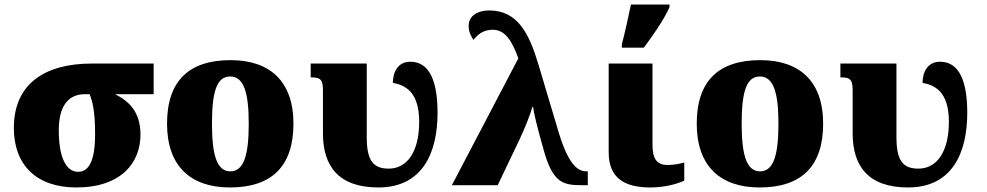

<svg xmlns="http://www.w3.org/2000/svg" viewBox="-20 -816 4351 846"><path d="M316 10C514 10 599 -99 599 -223C599 -324 547 -371 487 -401H657V-536H385C179 -536 41 -448 41 -252C41 -90 140 10 316 10ZM324 -59C270 -59 239 -125 239 -242C239 -353 284 -401 354 -401H375C387 -369 399 -330 399 -225C399 -108 372 -59 324 -59Z M993 10C1177 10 1273 -83 1273 -271C1273 -459 1168 -551 996 -551C812 -551 716 -459 716 -271C716 -83 821 10 993 10ZM995 -61C935 -61 914 -134 914 -271C914 -409 934 -479 994 -479C1054 -479 1076 -409 1076 -271C1076 -134 1055 -61 995 -61Z M1647 10C1842 10 1908 -143 1908 -319C1908 -490 1855 -544 1788 -544C1731 -544 1711 -495 1711 -451C1761 -441 1827 -417 1827 -279C1827 -149 1775 -73 1693 -73C1627 -73 1596 -105 1596 -211V-536H1349V-475H1355C1396 -475 1403 -460 1403 -415V-228C1403 -84 1472 10 1647 10Z M1971 0H2173L2269 -201C2290 -245 2319 -316 2325 -344H2329C2332 -321 2343 -269 2377 -150C2416 -13 2459 0 2542 0H2570V-61H2565C2531 -61 2488 -80 2442 -232L2353 -530C2311 -671 2260 -770 2135 -770C2090 -770 2045 -750 2045 -702C2045 -673 2057 -655 2066 -640C2082 -660 2106 -685 2151 -685C2204 -685 2235 -639 2264 -559Z M2720 -606H2817C2859 -663 2903 -725 2930 -784V-796H2760C2749 -743 2734 -673 2720 -621ZM2846 10C2918 10 2974 -10 2995 -20V-100C2974 -94 2949 -89 2922 -89C2873 -89 2855 -117 2855 -180V-536H2662V-145C2662 -30 2733 10 2846 10Z M3327 10C3511 10 3607 -83 3607 -271C3607 -459 3502 -551 3330 -551C3146 -551 3050 -459 3050 -271C3050 -83 3155 10 3327 10ZM3329 -61C3269 -61 3248 -134 3248 -271C3248 -409 3268 -479 3328 -479C3388 -479 3410 -409 3410 -271C3410 -134 3389 -61 3329 -61Z M3981 10C4176 10 4242 -143 4242 -319C4242 -490 4189 -544 4122 -544C4065 -544 4045 -495 4045 -451C4095 -441 4161 -417 4161 -279C4161 -149 4109 -73 4027 -73C3961 -73 3930 -105 3930 -211V-536H3683V-475H3689C3730 -475 3737 -460 3737 -415V-228C3737 -84 3806 10 3981 10Z"/></svg>

Font: UArctic Serif Black
Style: Regular
Weight: 900
Designer: Customization by Puisto advertising & original work Monotype Design Team
Foundry: Monotype Imaging Inc.
Version: Version 2.004